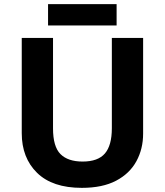

<svg xmlns="http://www.w3.org/2000/svg" viewBox="-20 -897 796 927"><path d="M671 -252Q671 -178 638.5 -118.5Q606 -59 540.5 -24.5Q475 10 375 10Q233 10 159 -62.5Q85 -135 85 -254V-714H236V-277Q236 -189 272 -153Q308 -117 379 -117Q453 -117 486.5 -156Q520 -195 520 -278V-714H671ZM543 -877V-774H212V-877Z"/></svg>

Font: Noto Sans Adlam Unjoined
Style: Regular
Weight: 400
Designer: Mark Jamra, Neil Patel
Foundry: JamraPatel LLC
Version: Version 3.001